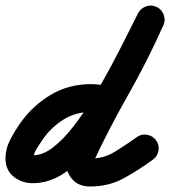

<svg xmlns="http://www.w3.org/2000/svg" viewBox="-62 -615 617 696"><path d="M378 -238Q372 -218 354 -207.5Q336 -197 316 -202Q291 -209 267 -209Q212 -209 168 -181.5Q124 -154 93 -110Q85 -98 72 -77.5Q59 -57 59 -41Q59 -42 58 -44Q57 -46 55 -48Q52 -53 54 -52.5Q56 -52 57 -52Q93 -52 130 -80.5Q167 -109 204 -156.5Q241 -204 275.5 -261Q310 -318 341 -376Q372 -434 397 -484.5Q422 -535 439 -568Q449 -586 469 -592Q489 -598 508 -589Q526 -579 532 -559Q538 -539 529 -520Q505 -477 476 -418.5Q447 -360 413 -296Q379 -232 339 -171Q299 -110 254.5 -60.5Q210 -11 160.5 19Q111 49 57 49Q17 49 -12.5 25.5Q-42 2 -42 -41Q-42 -76 -25 -108.5Q-8 -141 11 -168Q56 -232 121.5 -271Q187 -310 267 -310Q304 -310 342 -300Q362 -294 372.5 -276Q383 -258 378 -238ZM505 -590Q524 -581 531.5 -561.5Q539 -542 530 -523Q472 -393 401.5 -269Q331 -145 271 -16Q270 -14 273 -26Q276 -38 276 -37Q276 -34 276 -32Q276 -28 274.5 -31.5Q273 -35 271 -37Q267 -40 265 -40Q314 -40 354.5 -65Q395 -90 434 -118Q450 -130 471 -126.5Q492 -123 504 -106Q516 -90 512.5 -69Q509 -48 492 -36Q440 2 386 31.5Q332 61 265 61Q221 61 198 32.5Q175 4 175 -37Q175 -38 177 -48Q179 -57 179 -58Q240 -187 310 -311Q380 -435 438 -565Q447 -584 466.5 -591.5Q486 -599 505 -590Z"/></svg>

Font: FRB American Cursive Ultra
Style: Bold Italic
Weight: 1000
Italic angle: -25°
Version: Version 2.0;Modular Font Editor K font №1